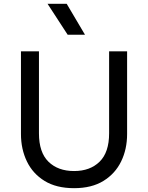

<svg xmlns="http://www.w3.org/2000/svg" viewBox="-20 -968 774 1003"><path d="M367 15Q274.5 15 213 -22.8Q151.5 -60.5 120.5 -124.8Q89.5 -189 89.5 -268V-700H183.5V-271.5Q183.5 -172 233.2 -123.2Q283 -74.5 367 -74.5Q450.5 -74.5 500.2 -123.2Q550 -172 550 -271.5V-700H644V-268Q644 -189 613 -125Q582 -61 520.5 -23Q459 15 367 15ZM333.5 -786.5 228.5 -948H328.5L424 -786.5Z"/></svg>

Font: Geologica Roman Light
Style: Regular
Weight: 300
Designer: Sindre Bremnes, Frode Helland
Foundry: Monokrom Skriftforlag AS
Version: Version 1.010;gftools[0.9.28]